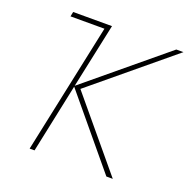

<svg xmlns="http://www.w3.org/2000/svg" viewBox="-127 -835 940 957"><g transform="rotate(20 343.0 -357.0)"><path d="M130 0 276 -689H96L101 -714H307L234 -371L648 -714H686L266 -366L571 0H537L233 -366L156 0Z"/></g></svg>

Font: Noto Sans Thin
Style: Italic
Weight: 100
Italic angle: -12°
Designer: Monotype Design Team
Foundry: Monotype Imaging Inc.
Version: Version 2.013; ttfautohint (v1.8.4.7-5d5b)